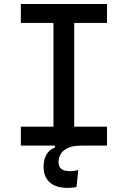

<svg xmlns="http://www.w3.org/2000/svg" viewBox="-20 -713 626 940"><path d="M310.5 207Q254.4 207 223.9 179.9Q193.4 152.8 193.4 103.5Q193.4 67.4 207.8 43Q222.2 18.6 249 9.8V0H82V-92.8H241.7V-600.6H82V-693.4H503.9V-600.6H343.3V-92.8H503.9V0H376Q324.2 0 295.4 21.5Q266.6 43 266.6 82Q266.6 125 323.2 125Q340.3 125 363.3 119.6L354.5 202.6Q332 207 310.5 207Z"/></svg>

Font: CaskaydiaCove NFP
Style: Regular
Weight: 400
Designer: Aaron Bell
Foundry: Saja Typeworks
Version: Version 2111.001; VTT 6.35;Nerd Fonts 3.1.1